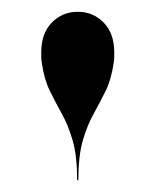

<svg xmlns="http://www.w3.org/2000/svg" viewBox="-20 -780 264 326"><path d="M173 -673Q168.9 -644.9 159.2 -625.3Q149.5 -605.8 138.9 -586.6Q128.2 -567.5 120.6 -541.4Q113 -515.2 113 -474H111Q111 -515.2 103.4 -541.4Q95.8 -567.5 85.1 -586.6Q74.5 -605.8 64.8 -625.3Q55.1 -644.9 51 -673Q50.2 -678.2 50.1 -682.4Q50 -686.5 50 -691Q50 -723.2 67.9 -741.6Q85.8 -760 112 -760Q138.2 -760 156.1 -741.6Q174 -723.2 174 -691Q174 -686.5 173.9 -682.4Q173.8 -678.2 173 -673Z"/></svg>

Font: Bodoni* 72 Medium
Style: Regular
Weight: 500
Version: Version 1.002; ttfautohint (v0.97) -l 8 -r 50 -G 200 -x 14 -